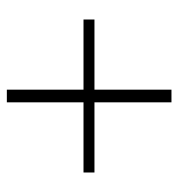

<svg xmlns="http://www.w3.org/2000/svg" viewBox="0 -644 521 561"><g transform="rotate(90 260.5 -363.5)"><path d="M242 -123V-347H37V-379H242V-604H279V-379H484V-347H279V-123Z"/></g></svg>

Font: Noto Sans TC
Style: Regular
Weight: 100
Designer: Ryoko NISHIZUKA 西塚涼子 (kana, bopomofo & ideographs); Paul D. Hunt (Latin, Greek & Cyrillic); Sandoll Communications 산돌커뮤니
Foundry: Adobe
Version: Version 2.004;hotconv 1.0.118;makeotfexe 2.5.65603